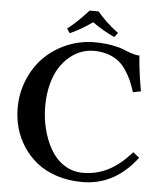

<svg xmlns="http://www.w3.org/2000/svg" viewBox="-56 -855 778 914"><g transform="rotate(5 333.0 -398.0)"><path d="M377.9 -806.2Q418.5 -756.8 479 -711.9L462.9 -690.9Q402.3 -719.2 356.9 -752.9Q306.2 -715.8 250 -690.9L235.8 -711.9Q279.8 -745.1 335 -806.2ZM371.1 9.8Q304.7 9.8 248.8 -8.5Q192.9 -26.9 153.8 -58.1Q114.7 -89.4 87.4 -131.1Q60.1 -172.9 47.1 -219.2Q34.2 -265.6 34.2 -314.9Q34.2 -387.2 61 -451.4Q87.9 -515.6 133.5 -560.8Q179.2 -606 241.5 -632.1Q303.7 -658.2 372.1 -658.2Q417 -658.2 454.6 -651.4Q492.2 -644.5 512 -636Q531.7 -627.4 552.7 -620.6Q573.7 -613.8 589.8 -613.8Q594.7 -541.5 611.8 -444.8L574.2 -437Q564 -469.2 553.7 -492.7Q543.5 -516.1 526.6 -541Q509.8 -565.9 489.5 -581.5Q469.2 -597.2 439.2 -607.2Q409.2 -617.2 372.1 -617.2Q342.3 -617.2 313.2 -606.9Q284.2 -596.7 257.1 -574.2Q230 -551.8 209.5 -519.5Q189 -487.3 176.5 -439.5Q164.1 -391.6 164.1 -334Q164.1 -279.3 177 -227.1Q189.9 -174.8 214.6 -131.1Q239.3 -87.4 279.5 -60.8Q319.8 -34.2 370.1 -34.2Q433.1 -34.2 489 -61.8Q544.9 -89.4 601.1 -152.8L630.9 -128.9Q525.9 9.8 371.1 9.8Z"/></g></svg>

Font: Linux Libertine G
Style: Semibold
Weight: 600
Designer: Philipp H. Poll
Foundry: Philipp H. Poll
Version: Version 5.1.1